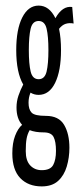

<svg xmlns="http://www.w3.org/2000/svg" viewBox="-20 -494 290 686"><path d="M118 -155Q102 -155 89 -163Q82 -146 82 -127Q82 -103 93 -91.5Q104 -80 144 -80Q190 -80 209 -48Q228 -16 228 34Q228 69 218.5 101Q209 133 187.5 152.5Q166 172 129 172Q81 172 52.5 142.5Q24 113 24 54Q24 17 34 -9Q44 -35 59 -48Q39 -70 39 -110Q39 -132 46 -152.5Q53 -173 63 -192Q38 -235 38 -315Q38 -389 59.5 -431.5Q81 -474 118 -474Q156 -474 178 -429Q203 -474 238 -469L243 -410Q228 -413 215 -409Q202 -405 191 -391Q198 -358 198 -315Q198 -241 177 -198Q156 -155 118 -155ZM118 -211Q140 -211 146.5 -238.5Q153 -266 153 -315Q153 -364 146.5 -391.5Q140 -419 118 -419Q96 -419 89.5 -391.5Q83 -364 83 -315Q83 -266 89.5 -238.5Q96 -211 118 -211ZM72 46Q72 80 88 97Q104 114 129 114Q160 114 170 95.5Q180 77 180 45Q180 12 171.5 -4.5Q163 -21 136 -21Q106 -21 86 -29Q78 -15 75 1.5Q72 18 72 46Z"/></svg>

Font: Inconsolata UltraCondensed
Style: Regular
Weight: 400
Width: 1
Monospace: yes
Designer: Raph Levien, Cyreal, Brenton Simpson
Foundry: Raph Levien, Cyreal, Google
Version: Version 3.001; ttfautohint (v1.8.2.53-6de2)